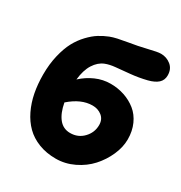

<svg xmlns="http://www.w3.org/2000/svg" viewBox="-180 -847 982 1039"><g transform="rotate(30 311.0 -327.5)"><path d="M315.9 61Q256.8 61 208.7 42.2Q160.6 23.4 127.7 -9.3Q94.7 -42 72.5 -87.9Q50.3 -133.8 40 -186.8Q29.8 -239.7 29.8 -299.8Q29.8 -365.2 43 -420.4Q56.2 -475.6 76.4 -513.2Q96.7 -550.8 125 -580.6Q153.3 -610.4 180.2 -627.2Q207 -644 236.8 -655.8Q255.4 -663.1 280.8 -668.7Q306.2 -674.3 342.8 -680.4Q379.4 -686.5 396 -689.9Q418.9 -694.3 449.2 -701.7Q479.5 -709 497.3 -712.4Q515.1 -715.8 526.9 -715.8Q562 -715.8 589.1 -693.8Q616.2 -671.9 616.2 -631.8Q616.2 -602.1 595.9 -583.7Q575.7 -565.4 536.1 -555.2Q486.8 -543 436.5 -538.1Q386.2 -533.2 350.1 -529.8Q314 -526.4 288.1 -516.1Q253.4 -502.4 229.5 -464.8Q205.6 -427.2 199.2 -366.2Q235.4 -399.9 279.8 -419.4Q324.2 -439 372.1 -439Q418 -439 458.7 -425.3Q499.5 -411.6 532 -385.5Q564.5 -359.4 583.3 -317.6Q602.1 -275.9 602.1 -224.1Q602.1 -175.3 579.6 -124.5Q557.1 -73.7 519.8 -32.5Q482.4 8.8 428.2 34.9Q374 61 315.9 61ZM346.2 -288.1Q275.4 -288.1 205.1 -226.1Q216.3 -165 243.4 -131.6Q270.5 -98.1 314 -98.1Q363.3 -98.1 396.2 -132.6Q429.2 -167 429.2 -213.9Q429.2 -249 404.8 -268.6Q380.4 -288.1 346.2 -288.1Z"/></g></svg>

Font: Shantell Sans Bouncy
Style: Regular
Weight: 800
Designer: Stephen Nixon, Anya Danilova, Shantell Martin
Foundry: Arrow Type
Version: Version 1.006;[9816181b4]